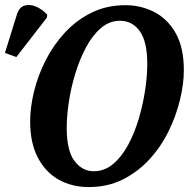

<svg xmlns="http://www.w3.org/2000/svg" viewBox="-59 -746 772 777"><path d="M300 11Q232 11 178.5 -19Q125 -49 94 -108.5Q63 -168 63 -254Q63 -312 79 -377Q95 -442 126.5 -503.5Q158 -565 204.5 -615Q251 -665 312 -695Q373 -725 449 -725Q512 -725 566 -697Q620 -669 652.5 -611Q685 -553 685 -462Q685 -407 669.5 -342.5Q654 -278 623.5 -215.5Q593 -153 546.5 -102Q500 -51 438.5 -20Q377 11 300 11ZM320 -53Q364 -53 399 -82.5Q434 -112 460 -160.5Q486 -209 503 -267Q520 -325 528.5 -382.5Q537 -440 537 -487Q537 -578 506.5 -620Q476 -662 427 -662Q384 -662 349.5 -632.5Q315 -603 289 -554Q263 -505 245.5 -447.5Q228 -390 219.5 -332.5Q211 -275 211 -228Q211 -136 242.5 -94.5Q274 -53 320 -53ZM7 -515 -39 -532 9 -686Q18 -716 39 -723Q60 -730 85 -720Q110 -710 132 -687L131 -675Z"/></svg>

Font: Noto Serif Condensed
Style: Bold Italic
Weight: 700
Width: 3
Italic angle: -12°
Designer: Monotype Design Team
Foundry: Monotype Imaging Inc.
Version: Version 2.014